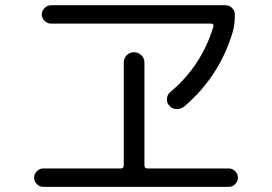

<svg xmlns="http://www.w3.org/2000/svg" viewBox="-20 -727 1040 734"><path d="M630.9 -375Q751 -475.6 795.9 -626Q796.9 -629.9 794.9 -633.3Q793 -636.7 788.1 -636.7H174.8Q161.1 -636.7 150.4 -647.5Q139.6 -658.2 139.6 -671.9Q139.6 -685.5 150.4 -696.3Q161.1 -707 174.8 -707H842.8Q856.4 -707 867.2 -696.3Q877.9 -685.5 877.9 -671.9Q877.9 -630.9 869.1 -602.5Q817.4 -432.6 683.6 -319.3Q670.9 -309.6 654.3 -310.1Q637.7 -310.5 627 -323.2Q617.2 -334 618.2 -349.6Q619.1 -365.2 630.9 -375ZM144.5 -12.7Q130.9 -12.7 120.6 -23.4Q110.4 -34.2 110.4 -47.9Q110.4 -61.5 120.6 -72.3Q130.9 -83 144.5 -83H442.4Q453.1 -83 453.1 -94.7V-488.3Q453.1 -503.9 464.4 -515.6Q475.6 -527.3 492.2 -527.3Q508.8 -527.3 520.5 -515.6Q532.2 -503.9 532.2 -488.3V-94.7Q532.2 -83 543 -83H855.5Q869.1 -83 879.4 -72.3Q889.6 -61.5 889.6 -47.9Q889.6 -34.2 879.4 -23.4Q869.1 -12.7 855.5 -12.7Z"/></svg>

Font: Rounded-X Mgen+ 1m regular
Style: Regular
Weight: 400
Designer: [Source Han Sans]
Ryoko NISHIZUKA  (kana & ideographs); Paul D. Hunt (Latin, Greek & Cyrillic); Wenlong ZHANG  (bopomofo
Version: Version 1.059.20150602